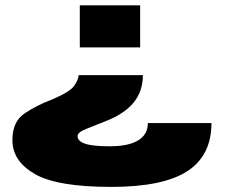

<svg xmlns="http://www.w3.org/2000/svg" viewBox="-20 -610 863 735"><path d="M527 -322.5H281Q279.5 -302.5 262.8 -280Q246 -257.5 179 -229Q121.5 -207.5 74.5 -176.2Q27.5 -145 27.5 -73.5Q27.5 6.5 113 56Q198.5 105.5 406 105.5Q604 105.5 696.8 45.5Q789.5 -14.5 789.5 -139H546Q546 -95 508.8 -72.5Q471.5 -50 400 -50Q335 -50 306 -59.8Q277 -69.5 277 -89Q277 -103 307 -115.2Q337 -127.5 386.5 -147Q456.5 -174.5 491.8 -217.8Q527 -261 527 -322.5ZM516.5 -428.5V-589.5H285.5V-428.5Z"/></svg>

Font: Anybody Expanded Black
Style: Regular
Weight: 900
Width: 7
Designer: Tyler Finck
Foundry: Etcetera Type Company
Version: Version 1.113;gftools[0.9.25]